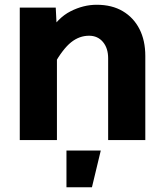

<svg xmlns="http://www.w3.org/2000/svg" viewBox="-20 -588 690 806"><path d="M434 0V-343Q434 -386 412 -412Q390 -438 354 -438Q313 -438 278.5 -410.5Q244 -383 206 -316L184 -448Q222 -513 276 -540.5Q330 -568 386 -568Q450 -568 495.5 -541Q541 -514 565.5 -466Q590 -418 590 -353V0ZM63 0V-556H214L219 -457V0ZM259 198V44H403L366 198Z"/></svg>

Font: Azeret Mono Thin
Style: Regular
Weight: 100
Designer: Martin Vácha
Foundry: Displaay
Version: Version 1.002